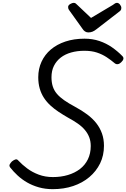

<svg xmlns="http://www.w3.org/2000/svg" viewBox="-20 -1310 888 1350"><path d="M351 20Q298 20 252.5 7Q207 -6 170 -27.5Q133 -49 103.5 -76.5Q74 -104 52 -132Q43 -144 48.5 -154.5Q54 -165 64 -175Q78 -186 89 -189Q100 -192 109 -181Q136 -152 171.5 -125.5Q207 -99 252.5 -82Q298 -65 352 -65Q409 -65 457.5 -79.5Q506 -94 542 -121.5Q578 -149 598 -190Q618 -231 618 -283Q618 -317 607.5 -344.5Q597 -372 577 -396Q557 -420 527 -441Q497 -462 458 -483Q423 -503 391.5 -524Q360 -545 334 -569Q308 -593 289 -622Q270 -651 259.5 -687Q249 -723 249 -767Q249 -826 272 -876Q295 -926 337.5 -962Q380 -998 440 -1018Q500 -1038 574 -1038Q631 -1038 679.5 -1021.5Q728 -1005 768 -977Q808 -949 839 -917Q850 -907 847.5 -895.5Q845 -884 832 -872Q821 -861 809 -859Q797 -857 787 -865Q760 -888 729.5 -908Q699 -928 661.5 -940.5Q624 -953 573 -953Q523 -953 480.5 -941Q438 -929 407.5 -905.5Q377 -882 359.5 -847.5Q342 -813 342 -767Q342 -731 351 -702.5Q360 -674 380 -650.5Q400 -627 431.5 -605Q463 -583 508 -559Q556 -533 593.5 -505Q631 -477 657 -444Q683 -411 697 -371.5Q711 -332 711 -285Q711 -217 684 -161.5Q657 -106 608.5 -65Q560 -24 494.5 -2Q429 20 351 20ZM802 -1290Q814 -1290 823.5 -1278Q833 -1266 833 -1255Q833 -1245 830 -1240Q827 -1235 822 -1231L659 -1105Q644 -1093 630.5 -1087.5Q617 -1082 601 -1082Q588 -1082 577.5 -1089Q567 -1096 559 -1109L466 -1239Q461 -1246 460 -1251.5Q459 -1257 459 -1261Q459 -1273 473.5 -1281.5Q488 -1290 498 -1290Q508 -1290 513 -1285Q518 -1280 525 -1274L620 -1184L773 -1275Q779 -1279 786.5 -1284.5Q794 -1290 802 -1290Z"/></svg>

Font: Playwrite IN
Style: Regular
Weight: 400
Designer: Veronika Burian, José Scaglione
Foundry: TypeTogether
Version: Version 1.002